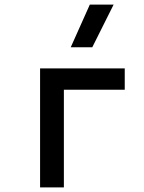

<svg xmlns="http://www.w3.org/2000/svg" viewBox="-20 -815 626 835"><path d="M154.3 0V-517.6H522.5V-424.8H257.8V0ZM287.6 -609.4 370.6 -794.9H474.1L381.3 -609.4Z"/></svg>

Font: Caskaydia Cove
Style: Regular
Weight: 400
Monospace: yes
Designer: Aaron Bell
Foundry: Saja Typeworks
Version: Version 4.300; ttfautohint (v1.8.3)